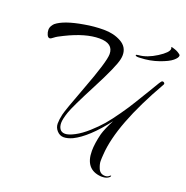

<svg xmlns="http://www.w3.org/2000/svg" viewBox="-149 -812 1097 1134"><g transform="rotate(20 399.5 -245.5)"><path d="M799 -643Q799 -630 776.5 -611Q754 -592 700 -573Q646 -554 584 -552Q557 -550 555 -558Q554 -560 559 -562L571 -564Q623 -568 681 -605Q739 -642 739 -665Q739 -669 737 -672.5Q735 -676 738.5 -676Q742 -676 761.5 -669.5Q781 -663 797 -649Q799 -646 799 -643ZM770 -452Q588 -134 576 58Q574 81 574 99.5Q574 118 584 143Q596 174 628 174Q643 174 652.5 165.5Q662 157 662.5 161.5Q663 166 657 171Q642 185 613 185Q610 185 606 185Q505 177 505 61Q505 15 521 -49Q532 -87 563 -146Q461 -13 375 29Q344 43 320 43Q296 43 278 23.5Q260 4 260 -21.5Q260 -47 267.5 -79.5Q275 -112 334 -268Q408 -463 408 -511Q408 -578 321 -578Q234 -578 117 -520Q79 -502 64.5 -490Q50 -478 43 -478Q32 -478 25.5 -493Q19 -508 19 -522.5Q19 -537 26.5 -549Q34 -561 40 -566Q87 -604 206 -624Q266 -635 328 -635Q390 -635 436.5 -609Q483 -583 483 -532Q483 -520 480 -506Q470 -456 389 -300.5Q308 -145 293 -100.5Q278 -56 278 -32.5Q278 -9 288.5 6Q299 21 321 21Q343 21 380 1.5Q417 -18 456.5 -53.5Q496 -89 524 -121.5Q552 -154 589.5 -207.5Q627 -261 644 -290Q713 -402 741 -450Q751 -467 757.5 -467Q764 -467 767.5 -463.5Q771 -460 771 -457Q771 -454 770 -452Z"/></g></svg>

Font: Arizonia
Style: Regular
Weight: 400
Designer: Robert E. Leuschke
Foundry: Robert E. Leuschke
Version: Version 1.003